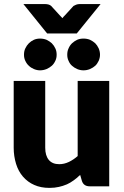

<svg xmlns="http://www.w3.org/2000/svg" viewBox="-20 -917 610 945"><path d="M362.3 -518.6H517.6V0H421.4Q392.1 0 383.3 -25.9L374.5 -56.2Q355.5 -38.1 343.3 -29.8Q325.2 -16.6 309.6 -9.8Q288.6 -1 270 2.9Q249 7.8 223.6 7.8Q180.7 7.8 148.4 -6.8Q116.7 -20.5 92.8 -47.9Q70.3 -74.2 59.1 -110.4Q47.4 -148.4 47.4 -189.5V-518.6H202.6V-189.5Q202.6 -151.4 220.2 -129.9Q237.8 -108.9 271.5 -108.9Q295.9 -108.9 319.3 -120.1Q341.8 -130.9 362.3 -148.9ZM211.9 -752.4 95.2 -897H202.1Q210.9 -897 219.7 -894.5Q227.1 -892.1 231.9 -887.7L273.9 -841.8Q275.4 -840.3 280 -835.4Q284.7 -830.6 287.1 -827.6Q287.6 -828.1 293.5 -835.4Q296.4 -838.9 299.8 -841.8L341.8 -887.7Q343.3 -888.7 355 -894Q363.3 -897 372.1 -897H475.1L357.9 -752.4ZM176.8 -727.1Q194.3 -727.1 209 -721.2Q224.1 -713.9 234.9 -704.1Q245.6 -693.4 252.4 -678.7Q258.8 -665.5 258.8 -647.5Q258.8 -630.9 252.4 -617.7Q245.1 -602.1 234.9 -593.3Q224.6 -584 209 -577.1Q193.4 -570.8 176.8 -570.8Q162.1 -570.8 147 -577.1Q131.8 -583.5 122.1 -593.3Q111.8 -602.1 104.5 -617.7Q98.1 -630.9 98.1 -647.5Q98.1 -665.5 104.5 -678.7Q111.3 -693.4 122.1 -704.1Q132.3 -714.4 147 -721.2Q160.6 -727.1 176.8 -727.1ZM391.1 -727.1Q408.2 -727.1 422.9 -721.2Q438 -713.9 448.7 -704.1Q458.5 -694.3 465.8 -678.7Q472.2 -663.6 472.2 -647.5Q472.2 -632.8 465.8 -617.7Q458 -601.6 448.7 -593.3Q438.5 -584 422.9 -577.1Q407.2 -570.8 391.1 -570.8Q375 -570.8 359.9 -577.1Q345.2 -583.5 334.5 -593.3Q323.7 -602.5 317.4 -617.7Q311 -630.9 311 -647.5Q311 -665.5 317.4 -678.7Q323.2 -692.9 334.5 -704.1Q345.7 -714.4 359.9 -721.2Q373.5 -727.1 391.1 -727.1Z"/></svg>

Font: Lato-ExtraBold
Style: Regular
Weight: 500
Designer: Lukasz Dziedzic with Adam Twardoch and Botio Nikoltchev
Foundry: tyPoland Lukasz Dziedzic
Version: ""